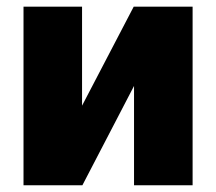

<svg xmlns="http://www.w3.org/2000/svg" viewBox="-20 -550 642 570"><path d="M377 -530.3H551.8V0H377.9V-294.9L224.6 0H49.8V-530.3H223.6V-236.3Z"/></svg>

Font: Pretendard Std Black
Style: Regular
Weight: 900
Designer: Base glyphs from Inter by Rasmus Andersson; Hangeul glyphs from Noto Sans CJK(Source Han Sans) by Jang Soo-young and Kan
Foundry: Kil Hyung-jin
Version: Version 1.309